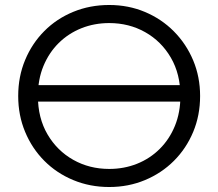

<svg xmlns="http://www.w3.org/2000/svg" viewBox="-20 -735 876 770"><path d="M105 -327.5V-393.5H733V-327.5ZM418 15Q340.5 15 273.8 -12.8Q207 -40.5 157.8 -90Q108.5 -139.5 80.8 -206Q53 -272.5 53 -350Q53 -428 80.8 -494.5Q108.5 -561 157.8 -610.5Q207 -660 273.8 -687.5Q340.5 -715 418 -715Q495 -715 561.5 -687Q628 -659 677.5 -609Q727 -559 754.8 -492.8Q782.5 -426.5 782.5 -350Q782.5 -272.5 754.8 -206Q727 -139.5 677.5 -90Q628 -40.5 561.5 -12.8Q495 15 418 15ZM418 -57.5Q477.5 -57.5 529.5 -78.2Q581.5 -99 620.5 -137.8Q659.5 -176.5 681.5 -230.2Q703.5 -284 703.5 -350Q703.5 -438 665.2 -503.8Q627 -569.5 562.2 -606Q497.5 -642.5 418 -642.5Q358.5 -642.5 306.5 -621.8Q254.5 -601 215.5 -562.5Q176.5 -524 154.2 -470.2Q132 -416.5 132 -350Q132 -262 170.5 -196.2Q209 -130.5 273.8 -94Q338.5 -57.5 418 -57.5Z"/></svg>

Font: Geologica Cursive ExtraLight
Style: Regular
Weight: 250
Designer: Sindre Bremnes, Frode Helland
Foundry: Monokrom Skriftforlag AS
Version: Version 1.010;gftools[0.9.28]